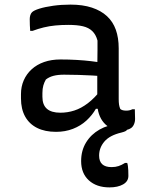

<svg xmlns="http://www.w3.org/2000/svg" viewBox="-20 -562 640 833"><path d="M495 -352Q495 -325 495 -297.5Q495 -270 495 -242.5Q495 -215 495 -187.5Q495 -160 495 -132Q495 -118 496.5 -108Q498 -98 502 -89Q507 -85 513.5 -83.5Q520 -82 528 -82Q535 -82 542 -83.5Q549 -85 554 -88H565Q565 -77 565.5 -67Q566 -57 566 -46Q566 -33 561 -22Q556 -11 548 -6Q541 -1 530 1.5Q519 4 507 4Q484 4 464.5 -4.5Q445 -13 431 -29Q417 -45 409.5 -67Q402 -89 402 -117Q402 -149 402 -184.5Q402 -220 402 -249Q402 -277 402.5 -300Q403 -323 403 -344Q403 -365 403 -386Q396 -412 380.5 -427Q365 -442 340 -448Q315 -454 276 -454Q247 -454 220.5 -451.5Q194 -449 169.5 -443Q145 -437 121 -428H111Q110 -440 109.5 -453Q109 -466 109 -479Q109 -488 111.5 -496Q114 -504 119 -509Q127 -517 151 -524.5Q175 -532 210.5 -537Q246 -542 286 -542Q339 -542 378.5 -529Q418 -516 444 -492Q470 -468 482.5 -433Q495 -398 495 -352ZM164 -142Q164 -107 183.5 -90Q203 -73 242 -73Q273 -73 302.5 -82.5Q332 -92 361 -114Q390 -136 419 -173L421 -90H396Q380 -62 355 -39Q330 -16 296.5 -3Q263 10 223 10Q175 10 141 -7Q107 -24 89 -56.5Q71 -89 71 -135V-154Q71 -186 83 -213.5Q95 -241 117.5 -261.5Q140 -282 171.5 -293Q203 -304 242 -304Q279 -304 313 -302Q347 -300 376 -296.5Q405 -293 426 -289Q433 -287 436.5 -278Q440 -269 441.5 -256Q443 -243 443 -229Q410 -233 380 -234.5Q350 -236 320.5 -237Q291 -238 258 -238Q231 -238 212 -233Q193 -228 179 -217Q172 -205 168 -191Q164 -177 164 -158ZM495 -24Q501 -25 510 -18.5Q519 -12 532 0Q530 4 524.5 7Q519 10 507 13Q456 25 433 52Q410 79 410 113Q410 138 423.5 150.5Q437 163 464 163Q481 163 494.5 158.5Q508 154 522 145H532Q534 151 535 159Q536 167 536.5 177Q537 187 537 201Q537 225 514 238Q491 251 455 251Q399 251 365.5 220.5Q332 190 332 137Q332 91 353.5 56Q375 21 412 0Q449 -21 495 -24Z"/></svg>

Font: Rec Mono Semicasual
Style: Regular
Weight: 400
Version: Version 1.085; ttfautohint (v1.8.4.7-5d5b)